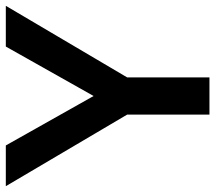

<svg xmlns="http://www.w3.org/2000/svg" viewBox="-68 -680 740 660"><g transform="rotate(-90 302.0 -350.0)"><path d="M238 0V-283L-8 -700H132L332 -345H272L472 -700H612L366 -283V0Z"/></g></svg>

Font: Cabin Resolve
Style: Bold-Resolve
Weight: 700
Designer: Pablo Impallari
Foundry: Pablo Impallari. http://www.impallari.com Igino Marini. http://www.ikern.com
Version: Version 3.001